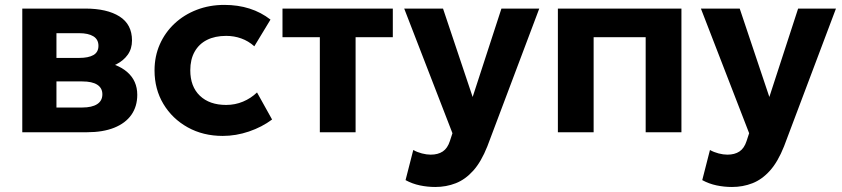

<svg xmlns="http://www.w3.org/2000/svg" viewBox="-20 -540 3438 784"><path d="M71 0V-505H328Q417 -505 468 -472.8Q519 -440.5 519 -375Q519 -341 501.8 -316.8Q484.5 -292.5 455.2 -277.5Q426 -262.5 389 -256.5L387 -289Q458.5 -281.5 499.5 -245.8Q540.5 -210 540.5 -153Q540.5 -105.5 516.5 -71.2Q492.5 -37 446.5 -18.5Q400.5 0 335 0ZM210.5 -101H316Q355.5 -101 376.8 -114.8Q398 -128.5 398 -155Q398 -180.5 377.2 -194Q356.5 -207.5 316 -207.5H196V-303.5H303.5Q341 -303.5 361.5 -315.2Q382 -327 382 -353Q382 -379 361.2 -391.8Q340.5 -404.5 303.5 -404.5H210.5Z M889.5 15Q809.5 15 746.5 -20Q683.5 -55 647.2 -115.5Q611 -176 611 -252.5Q611 -310 632.5 -358.8Q654 -407.5 692.8 -443.8Q731.5 -480 783.5 -500Q835.5 -520 896 -520Q951.5 -520 998.8 -505Q1046 -490 1084.5 -460L1018.5 -351Q994.5 -372.5 965.2 -383Q936 -393.5 903.5 -393.5Q858 -393.5 825.2 -377Q792.5 -360.5 774.8 -329Q757 -297.5 757 -253Q757 -186.5 796.2 -149Q835.5 -111.5 903.5 -111.5Q940 -111.5 972.2 -125Q1004.5 -138.5 1029.5 -162.5L1091 -52Q1049.5 -21 996.5 -3Q943.5 15 889.5 15Z M1286 0V-388H1133.5V-505H1584V-388H1432V0Z M1757.5 223.5Q1725.5 223.5 1694.5 217Q1663.5 210.5 1636 195.5L1667.5 72.5Q1683.5 81.5 1702.8 86.5Q1722 91.5 1738.5 91.5Q1768.5 91.5 1788 78.5Q1807.5 65.5 1817 36L1827.5 4L1630.5 -505H1789L1910 -144L2027.5 -505H2182L1970 57.5Q1945 120.5 1912.5 156.8Q1880 193 1841 208.2Q1802 223.5 1757.5 223.5Z M2258 0V-505H2762.5V0H2616.5V-388H2404V0Z M2969 223.5Q2937 223.5 2906 217Q2875 210.5 2847.5 195.5L2879 72.5Q2895 81.5 2914.2 86.5Q2933.5 91.5 2950 91.5Q2980 91.5 2999.5 78.5Q3019 65.5 3028.5 36L3039 4L2842 -505H3000.5L3121.5 -144L3239 -505H3393.5L3181.5 57.5Q3156.5 120.5 3124 156.8Q3091.5 193 3052.5 208.2Q3013.5 223.5 2969 223.5Z"/></svg>

Font: Geologica Cursive SemiBold
Style: Regular
Weight: 600
Designer: Sindre Bremnes, Frode Helland
Foundry: Monokrom Skriftforlag AS
Version: Version 1.010;gftools[0.9.28]